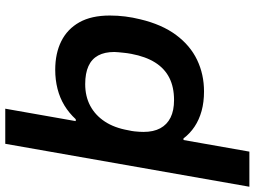

<svg xmlns="http://www.w3.org/2000/svg" viewBox="-146 -628 944 711"><g transform="rotate(-90 325.5 -272.0)"><path d="M-10 180 149 -724H279L233 -463H240Q263 -488 291 -505Q319 -522 352.5 -530.5Q386 -539 423 -539Q484 -539 529 -516.5Q574 -494 599 -449.5Q624 -405 624 -337Q624 -308 620.5 -280Q617 -252 610 -224Q591 -144 552 -91.5Q513 -39 459.5 -13.5Q406 12 343 12Q303 12 270.5 3Q238 -6 212.5 -23Q187 -40 169 -64H163L120 180ZM311 -99Q359 -99 393.5 -116.5Q428 -134 450 -169Q472 -204 482 -257Q485 -273 486 -284.5Q487 -296 488 -304.5Q489 -313 489 -320Q489 -356 476 -380Q463 -404 436.5 -416Q410 -428 370 -428Q325 -428 290 -409.5Q255 -391 231.5 -355.5Q208 -320 199 -268Q196 -255 195 -245Q194 -235 193.5 -227Q193 -219 193 -212Q193 -175 206.5 -150Q220 -125 246 -112Q272 -99 311 -99Z"/></g></svg>

Font: Archivo SemiExpanded SemiBold
Style: Italic
Weight: 600
Width: 6
Italic angle: -10°
Designer: Hector Gatti
Foundry: Omnibus-Type
Version: Version 2.001